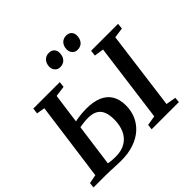

<svg xmlns="http://www.w3.org/2000/svg" viewBox="-221 -1201 1451 1451"><g transform="rotate(-45 504.0 -476.0)"><path d="M292.5 5.5Q270 5.5 240.5 4Q211 2.5 181.8 1.2Q152.5 0 130.5 0H2L6.5 -42L77 -55.5L162.5 -686L96 -697.5L102 -743H384.5L379.5 -697.5L294 -686L207.5 -52Q223 -49 243 -47Q263 -45 282 -45Q349.5 -45 392.5 -72Q435.5 -99 456 -146Q476.5 -193 476.5 -253.5Q476.5 -302.5 463 -335.2Q449.5 -368 420.5 -384.5Q391.5 -401 344 -401Q316.5 -401 289.2 -397.2Q262 -393.5 243 -390.5L249.5 -444.5Q265.5 -448.5 288 -452Q310.5 -455.5 335.5 -457.8Q360.5 -460 383 -460Q459.5 -460 510.8 -438Q562 -416 588 -372.5Q614 -329 614 -264Q614 -206.5 592.5 -157.2Q571 -108 529.8 -71.5Q488.5 -35 428.8 -14.8Q369 5.5 292.5 5.5ZM623.5 0 628 -42 706.5 -55.5 790 -686 714 -697.5 719.5 -743H1007.5L1003 -697.5L921 -686L838 -55.5L918 -42L914.5 0ZM466.5 -820Q442 -820 426 -837.8Q410 -855.5 410.5 -882Q411.5 -916 431 -937Q450.5 -958 481.5 -958Q511 -958 526.2 -941Q541.5 -924 540.5 -898.5Q540 -864 520.8 -842Q501.5 -820 466.5 -820ZM652 -820Q627.5 -820 611.5 -837.8Q595.5 -855.5 596 -882Q597 -916 616.2 -937Q635.5 -958 666.5 -958Q695.5 -958 711 -941Q726.5 -924 725.5 -898.5Q725 -864 706 -842Q687 -820 652 -820Z"/></g></svg>

Font: Merriweather 28pt SemiBold
Style: Italic
Weight: 600
Italic angle: -7.8°
Version: Version 2.101